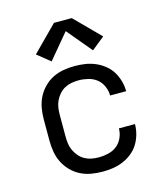

<svg xmlns="http://www.w3.org/2000/svg" viewBox="-115 -862 831 959"><g transform="rotate(-15 300.0 -382.5)"><path d="M298 8Q268 8 239 3Q210 -2 184 -15Q158 -28 137 -49.5Q116 -71 103 -97Q90 -123 85 -152Q80 -181 80 -210V-320Q80 -349 85 -378Q90 -407 103 -433Q116 -459 137 -480.5Q158 -502 184 -515Q210 -528 239 -533Q268 -538 298 -538Q325 -538 351.5 -534Q378 -530 403 -519.5Q428 -509 449.5 -492Q471 -475 485 -452.5Q499 -430 506.5 -403.5Q514 -377 514 -350Q514 -350 514 -350Q514 -350 514 -350H431Q431 -350 431 -350Q431 -350 431 -350Q431 -375 420.5 -398.5Q410 -422 391 -437Q372 -452 347 -458Q322 -464 298 -464Q279 -464 260.5 -460.5Q242 -457 225.5 -448Q209 -439 196.5 -424.5Q184 -410 176 -393Q168 -376 165.5 -357.5Q163 -339 163 -320V-210Q163 -191 165.5 -172.5Q168 -154 176 -137Q184 -120 196.5 -105.5Q209 -91 225.5 -82Q242 -73 260.5 -69.5Q279 -66 298 -66Q322 -66 347 -72Q372 -78 391 -93Q410 -108 420.5 -131.5Q431 -155 431 -180Q431 -180 431 -180Q431 -180 431 -180H514Q514 -180 514 -180Q514 -180 514 -180Q514 -153 506.5 -126.5Q499 -100 485 -77.5Q471 -55 449.5 -38Q428 -21 403 -10.5Q378 0 351.5 4Q325 8 298 8ZM193 -590 126 -644 254 -773H346L474 -644L407 -590L300 -718Z"/></g></svg>

Font: Iosevka Curly Extended
Style: Regular
Weight: 400
Width: 7
Monospace: yes
Designer: Belleve Invis
Foundry: Belleve Invis
Version: Version 11.1.0; ttfautohint (v1.8.3)